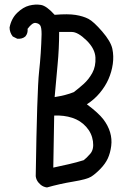

<svg xmlns="http://www.w3.org/2000/svg" viewBox="-20 -824 540 832"><path d="M183.6 -11.7Q168 -13.7 156.2 -23.4L146.5 -33.2Q136.7 -44.9 134.8 -60.5Q140.6 -434.6 149.4 -513.7Q158.2 -592.8 160.2 -675.8Q160.2 -705.1 154.3 -713.9Q148.4 -722.7 134.3 -724.6Q120.1 -726.6 99.6 -699.2Q101.6 -679.7 89.8 -666Q76.2 -654.3 54.7 -656.2L35.2 -666Q21.5 -683.6 21.5 -705.1Q29.3 -744.1 54.7 -768.6Q80.1 -793 106.4 -799.8Q132.8 -806.6 157.2 -802.7Q181.6 -798.8 216.8 -759.8Q274.4 -764.6 307.6 -759.3Q340.8 -753.9 363.3 -742.2Q385.7 -730.5 422.9 -687.5Q460 -644.5 466.8 -612.8Q473.6 -581.1 468.8 -546.9Q463.9 -512.7 450.2 -481.4Q436.5 -450.2 412.6 -421.4Q388.7 -392.6 356.4 -372.1Q407.2 -334 427.7 -307.1Q448.2 -280.3 457 -251Q465.8 -221.7 461.9 -191.4Q458 -161.1 447.3 -137.7Q436.5 -114.3 414.6 -91.8Q392.6 -69.3 374.5 -58.1Q356.4 -46.9 297.4 -37.1Q238.3 -27.3 183.6 -11.7ZM342.8 -129.9Q354.5 -138.7 371.1 -157.7Q387.7 -176.8 382.8 -211.9Q377.9 -247.1 353.5 -274.4Q329.1 -301.8 293 -313.5Q256.8 -325.2 214.8 -323.2L210.9 -97.7Q247.1 -105.5 279.3 -112.8Q311.5 -120.1 342.8 -129.9ZM299.8 -424.8Q319.3 -439.5 341.8 -459.5Q364.3 -479.5 379.9 -507.8Q395.5 -536.1 393.6 -574.7Q391.6 -613.3 354.5 -649.4Q317.4 -685.5 291 -685.5Q264.6 -685.5 236.3 -685.5Q236.3 -613.3 229.5 -543.5Q222.7 -473.6 216.8 -403.3Q266.6 -411.1 299.8 -424.8Z"/></svg>

Font: JasonHandwriting2
Style: Regular
Weight: 400
Version: Version 1.05.10